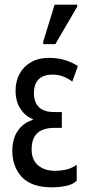

<svg xmlns="http://www.w3.org/2000/svg" viewBox="-20 -796 376 826"><path d="M204 10Q116 10 74.5 -34Q33 -78 33 -148Q33 -186 45.5 -213.5Q58 -241 78.5 -257.5Q99 -274 121 -280V-284Q90 -295 68.5 -327Q47 -359 47 -406Q47 -447 64.5 -479Q82 -511 114.5 -529Q147 -547 190 -547Q227 -547 256.5 -538.5Q286 -530 315 -512L291 -445Q271 -460 250 -467.5Q229 -475 207 -475Q167 -475 146.5 -455Q126 -435 126 -394Q126 -357 147 -335.5Q168 -314 213 -314H246V-246H214Q183 -246 161 -236.5Q139 -227 127.5 -206.5Q116 -186 116 -154Q116 -108 144 -84.5Q172 -61 219 -61Q236 -61 260.5 -65.5Q285 -70 310 -87V-18Q293 -2 263 4Q233 10 204 10ZM166 -606V-617L215 -776H312V-767L218 -606Z"/></svg>

Font: Noto Sans ExtraCondensed
Style: Regular
Weight: 400
Width: 2
Designer: Monotype Design Team
Foundry: Monotype Imaging Inc.
Version: Version 2.013